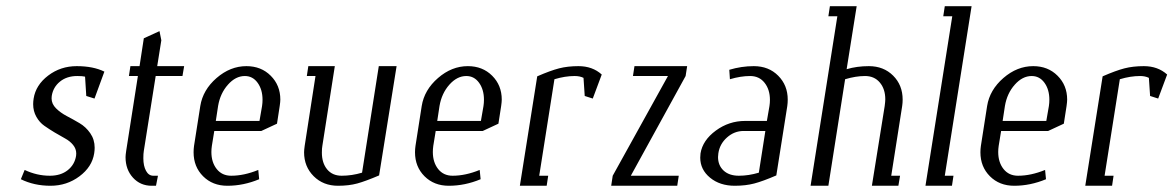

<svg xmlns="http://www.w3.org/2000/svg" viewBox="-20 -596 3765 616"><path d="M46.9 -21 59.1 -50.8Q98.1 -32.2 140.1 -32.2Q174.8 -32.2 197.3 -50Q219.7 -67.9 224.1 -96.2Q224.6 -98.6 224.6 -103.5Q224.6 -118.7 214.4 -131.1Q204.1 -143.6 188.7 -151.9Q173.3 -160.2 155.5 -170.9Q137.7 -181.6 122.3 -192.4Q106.9 -203.1 96.7 -221.2Q86.4 -239.3 86.4 -261.7Q86.4 -270.5 87.9 -279.8Q94.7 -323.2 134.5 -353.5Q174.3 -383.8 226.1 -383.8Q279.3 -383.8 314.9 -366.2L283.2 -279.8L256.8 -288.1L252.9 -350.1Q245.1 -352.1 228 -352.1Q194.3 -352.1 172.4 -334.2Q150.4 -316.4 146 -288.1Q145.5 -285.6 145.5 -280.3Q145.5 -262.7 159.7 -248.5Q173.8 -234.4 194.3 -223.6Q214.8 -212.9 235.1 -200.9Q255.4 -189 269.5 -168.7Q283.7 -148.4 283.7 -122.1Q283.7 -113.8 282.2 -104Q275.4 -60.5 234.9 -30.3Q194.3 0 142.1 0Q89.4 0 46.9 -21Z M382.8 -91.8Q382.8 -98.1 384.8 -111.8L422.4 -352.1H393.6L398.4 -383.8H427.7L441.4 -473.1L491.7 -496.1L497.6 -466.8L484.4 -383.8H570.8L565.4 -352.1H479.5L441.4 -111.8Q439.9 -103.5 439.9 -88.4Q439.9 -63.5 448.5 -47.9Q457 -32.2 471.7 -32.2H486.8L480.5 0H466.8Q430.2 0 406.5 -26.1Q382.8 -52.2 382.8 -91.8Z M601.1 -107.4Q601.1 -117.7 602.5 -127.9L622.6 -255.9Q630.9 -307.6 674.8 -345.7Q718.8 -383.8 770.5 -383.8Q817.9 -383.8 848.6 -353Q879.4 -322.3 879.4 -276.4Q879.4 -269.5 877.4 -255.9L868.7 -199.2L818.4 -175.8H667.5L659.7 -127.9Q658.2 -117.7 658.2 -108.4Q658.2 -75.2 675.3 -53.7Q692.4 -32.2 721.7 -32.2Q763.2 -32.2 808.6 -50.8L811.5 -21Q761.2 0 709.5 0Q662.1 0 631.6 -30.5Q601.1 -61 601.1 -107.4ZM672.4 -208H812.5L820.8 -255.9Q822.3 -266.1 822.3 -275.9Q822.3 -308.6 806.6 -330.3Q791 -352.1 765.6 -352.1Q735.8 -352.1 711.2 -324.2Q686.5 -296.4 679.7 -255.9Z M955.6 -107.4Q955.6 -114.3 957.5 -127.9L992.2 -352.1H964.4L969.2 -383.8H1054.2L1014.2 -127.9Q1012.7 -120.6 1012.7 -106.4Q1012.7 -73.2 1029.5 -52.7Q1046.4 -32.2 1076.2 -32.2Q1108.9 -32.2 1141.6 -42L1195.3 -383.8H1252.4L1196.3 -33.2Q1152.8 -14.6 1126 -7.3Q1099.1 0 1064.5 0Q1017.1 0 986.3 -30.8Q955.6 -61.5 955.6 -107.4Z M1311.5 -107.4Q1311.5 -117.7 1313 -127.9L1333 -255.9Q1341.3 -307.6 1385.3 -345.7Q1429.2 -383.8 1481 -383.8Q1528.3 -383.8 1559.1 -353Q1589.8 -322.3 1589.8 -276.4Q1589.8 -269.5 1587.9 -255.9L1579.1 -199.2L1528.8 -175.8H1377.9L1370.1 -127.9Q1368.7 -117.7 1368.7 -108.4Q1368.7 -75.2 1385.7 -53.7Q1402.8 -32.2 1432.1 -32.2Q1473.6 -32.2 1519 -50.8L1522 -21Q1471.7 0 1419.9 0Q1372.6 0 1342 -30.5Q1311.5 -61 1311.5 -107.4ZM1382.8 -208H1522.9L1531.2 -255.9Q1532.7 -266.1 1532.7 -275.9Q1532.7 -308.6 1517.1 -330.3Q1501.5 -352.1 1476.1 -352.1Q1446.3 -352.1 1421.6 -324.2Q1397 -296.4 1390.1 -255.9Z M1647.9 0 1703.6 -351.1Q1746.1 -369.6 1773.7 -376.7Q1801.3 -383.8 1835.9 -383.8Q1880.9 -383.8 1910.6 -356.9L1881.8 -279.8L1856 -288.1L1852.1 -346.2Q1840.3 -352.1 1823.7 -352.1Q1793 -352.1 1758.8 -341.8L1710 -32.2H1738.8L1733.9 0Z M1940.9 0 1945.8 -32.2 2123 -352.1H2010.7L2015.6 -383.8H2184.6L2179.7 -352.1L2003.9 -32.2H2157.7L2152.8 0Z M2226.6 -90.3Q2226.6 -95.2 2227.5 -104Q2234.4 -146 2276.6 -177Q2318.8 -208 2370.6 -208H2440.4L2448.7 -255.9Q2450.2 -266.1 2450.2 -275.4Q2450.2 -308.6 2433.1 -330.3Q2416 -352.1 2386.7 -352.1Q2356.4 -352.1 2321.8 -341.8L2319.8 -372.1Q2358.9 -383.8 2398.4 -383.8Q2446.3 -383.8 2476.8 -353Q2507.3 -322.3 2507.3 -276.4Q2507.3 -266.1 2505.9 -255.9L2470.7 -33.2Q2427.7 -14.6 2399.9 -7.3Q2372.1 0 2337.4 0Q2289.6 0 2258.1 -25.9Q2226.6 -51.8 2226.6 -90.3ZM2283.7 -92.3Q2283.7 -65.4 2301.5 -48.8Q2319.3 -32.2 2350.6 -32.2Q2381.8 -32.2 2414.6 -42L2435.5 -175.8H2365.7Q2335.9 -175.8 2312.5 -155Q2289.1 -134.3 2284.7 -104Q2283.7 -96.2 2283.7 -92.3Z M2580.6 0 2666.5 -543.9H2637.7L2642.6 -576.2H2728.5L2696.3 -374Q2729 -383.8 2767.6 -383.8Q2814.9 -383.8 2845.5 -353.3Q2876 -322.8 2876 -276.4Q2876 -266.1 2874.5 -255.9L2839.4 -32.2H2867.7L2862.3 0H2777.3L2818.4 -255.9Q2820.3 -270.5 2820.3 -277.3Q2820.3 -310.5 2802.7 -331.3Q2785.2 -352.1 2755.4 -352.1Q2725.6 -352.1 2691.4 -341.8L2637.7 0Z M2949.2 0 3035.2 -543.9H3006.3L3011.2 -576.2H3097.2L3011.2 -32.2H3039.1L3034.2 0Z M3125.5 -107.4Q3125.5 -117.7 3127 -127.9L3147 -255.9Q3155.3 -307.6 3199.2 -345.7Q3243.2 -383.8 3294.9 -383.8Q3342.3 -383.8 3373 -353Q3403.8 -322.3 3403.8 -276.4Q3403.8 -269.5 3401.9 -255.9L3393.1 -199.2L3342.8 -175.8H3191.9L3184.1 -127.9Q3182.6 -117.7 3182.6 -108.4Q3182.6 -75.2 3199.7 -53.7Q3216.8 -32.2 3246.1 -32.2Q3287.6 -32.2 3333 -50.8L3335.9 -21Q3285.6 0 3233.9 0Q3186.5 0 3156 -30.5Q3125.5 -61 3125.5 -107.4ZM3196.8 -208H3336.9L3345.2 -255.9Q3346.7 -266.1 3346.7 -275.9Q3346.7 -308.6 3331.1 -330.3Q3315.4 -352.1 3290 -352.1Q3260.3 -352.1 3235.6 -324.2Q3210.9 -296.4 3204.1 -255.9Z M3461.9 0 3517.6 -351.1Q3560.1 -369.6 3587.6 -376.7Q3615.2 -383.8 3649.9 -383.8Q3694.8 -383.8 3724.6 -356.9L3695.8 -279.8L3669.9 -288.1L3666 -346.2Q3654.3 -352.1 3637.7 -352.1Q3606.9 -352.1 3572.8 -341.8L3523.9 -32.2H3552.7L3547.9 0Z"/></svg>

Font: Gawaa
Style: Italic
Weight: 400
Designer: T. Christopher White
Version: Version 1.0